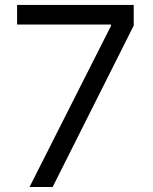

<svg xmlns="http://www.w3.org/2000/svg" viewBox="-20 -747 611 767"><path d="M98 0 423.3 -643.5V-649.1H48.3V-727.3H514.2V-644.9L190.3 0Z"/></svg>

Font: Inter Zeller
Style: Regular
Weight: 400
Designer: Rasmus Andersson; Joe Bland
Foundry: zeller
Version: Version 3.015;git-dec3a8cb1